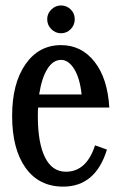

<svg xmlns="http://www.w3.org/2000/svg" viewBox="-20 -673 443 711"><path d="M154.8 -602.1Q154.8 -623 170.2 -637.9Q185.5 -652.8 206.1 -652.8Q226.6 -652.8 241.7 -638.2Q256.8 -623.5 256.8 -602.1Q256.8 -580.1 241.7 -564.9Q226.6 -549.8 206.1 -549.8Q185.5 -549.8 170.2 -564.9Q154.8 -580.1 154.8 -602.1ZM224.1 -37.1Q300.3 -37.1 332 -134.8L376 -119.1Q334 18.1 213.9 18.1Q124.5 18.1 74.7 -51.5Q24.9 -121.1 24.9 -244.1Q24.9 -363.8 74.2 -434.8Q123.5 -505.9 206.1 -505.9Q281.7 -505.9 330.1 -444.3Q378.4 -382.8 384.8 -274.9H121.1Q120.1 -265.1 120.1 -243.2Q120.1 -144 146.5 -90.6Q172.9 -37.1 224.1 -37.1ZM206.1 -451.2Q176.3 -451.2 155.3 -417.5Q134.3 -383.8 125 -323.2H282.2Q275.9 -383.3 254.9 -417.2Q233.9 -451.2 206.1 -451.2Z"/></svg>

Font: Margherita Semibold
Style: Regular
Weight: 600
Designer: James Puckett
Foundry: Dunwich Type Founders
Version: Version 1.008;hotconv 1.0.109;makeotfexe 2.5.65596